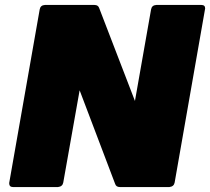

<svg xmlns="http://www.w3.org/2000/svg" viewBox="-20 -754 847 774"><path d="M663 0H463Q448 0 444 -13L301 -390L235 -18Q232 -2 214 0H32Q17 0 17 -16L140 -716Q143 -733 161 -734H361Q376 -734 380 -721L524 -347L589 -716Q592 -733 610 -734H792Q807 -734 807 -720Q807 -717 684 -18Q681 -2 663 0Z"/></svg>

Font: YamahaIndonesia935. App Black
Style: Italic
Weight: 900
Italic angle: -10°
Designer: Dalton Maag Ltd
Foundry: Dalton Maag Ltd
Version: Version 1.002; January 01, 2024; Regular/Italic